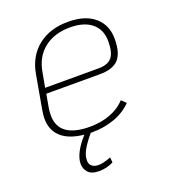

<svg xmlns="http://www.w3.org/2000/svg" viewBox="-124 -570 738 839"><g transform="rotate(-20 245.5 -150.0)"><path d="M81 -156Q78 -138 78 -122Q78 -16 223 -16Q274 -16 317 -32Q360 -48 388 -79L409 -59Q376 -25 327.5 -7.5Q279 10 223 10H216Q189 42 174 68Q159 94 159 118Q159 136 170.5 145Q182 154 201 154Q222 154 259 140L261 164Q229 180 195 180Q159 180 143.5 163Q128 146 128 123Q128 74 187 8Q118 1 82.5 -31Q47 -63 47 -118Q47 -130 51 -156L79 -314Q93 -392 148 -436Q203 -480 288 -480Q367 -480 411 -442.5Q455 -405 455 -340Q455 -275 428.5 -246Q402 -217 341 -217H92ZM109 -314 96 -243H345Q388 -243 406.5 -265.5Q425 -288 425 -340Q425 -394 389 -424Q353 -454 288 -454Q215 -454 168 -417Q121 -380 109 -314Z"/></g></svg>

Font: KoHo ExtraLight
Style: Italic
Weight: 275
Italic angle: -10°
Version: Version 1.000; ttfautohint (v1.6)